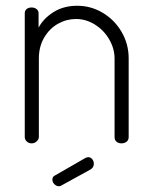

<svg xmlns="http://www.w3.org/2000/svg" viewBox="-20 -498 528 667"><path d="M185 149Q176 149 169 142Q162 135 162 126Q162 115 172 111L278 50Q282 49 286 48Q295 48 300.5 55Q306 62 306 71Q306 84 294 91L194 146Q190 149 185 149ZM90 0Q80 0 73 -6.5Q66 -13 66 -22V-452Q66 -461 72.5 -466.5Q79 -472 90 -472Q100 -472 107 -466.5Q114 -461 114 -452V-402Q131 -434 166 -456Q201 -478 248 -478Q296 -478 337 -453.5Q378 -429 402.5 -387Q427 -345 427 -295V-22Q427 -11 419.5 -5.5Q412 0 402 0Q392 0 385 -5.5Q378 -11 378 -22V-295Q378 -329 359.5 -361Q341 -393 310 -412.5Q279 -432 244 -432Q211 -432 181.5 -415.5Q152 -399 133.5 -367.5Q115 -336 115 -295V-22Q115 -14 107.5 -7Q100 0 90 0Z"/></svg>

Font: Dosis
Style: Regular
Weight: 400
Designer: Edgar Tolentino, Pablo Impallari, Igino Marini
Foundry: Edgar Tolentino, Pablo Impallari, Igino Marini
Version: Version 1.007;Glyphs 3.1.1 (3134)